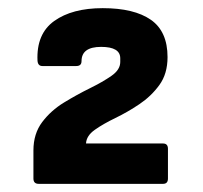

<svg xmlns="http://www.w3.org/2000/svg" viewBox="-20 -795 497 471"><path d="M75 -344Q62 -344 62 -357V-426Q62 -467 83.5 -495.5Q105 -524 137 -543.5Q169 -563 200.5 -578.5Q232 -594 253.5 -609Q275 -624 275 -643V-652Q275 -680 228 -680Q180 -680 180 -645Q180 -633 167 -633H84Q73 -633 72 -646Q69 -712 113 -743.5Q157 -775 232 -775Q309 -775 350 -746.5Q391 -718 391 -655Q391 -614 371 -586.5Q351 -559 322 -539.5Q293 -520 263 -505.5Q233 -491 212.5 -476.5Q192 -462 191 -443H380Q392 -443 392 -430V-357Q392 -344 380 -344Z"/></svg>

Font: Sofia Sans ExtraBold
Style: Regular
Weight: 800
Designer: Botio Nikoltchev, Ani Petrova
Foundry: lettersoup
Version: Version 4.101; ttfautohint (v1.8.4.7-5d5b)